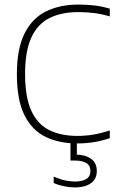

<svg xmlns="http://www.w3.org/2000/svg" viewBox="-20 -622 518 842"><path d="M318 7Q240 7 180.5 -21.5Q121 -50 87.5 -116.5Q54 -183 54 -297Q54 -406.5 87 -473.8Q120 -541 180.8 -571.5Q241.5 -602 325 -602Q361.5 -602 395.8 -597.8Q430 -593.5 461.5 -584V-550Q426.5 -560.5 392.8 -564.8Q359 -569 324 -569Q249.5 -569 197.2 -543Q145 -517 117.5 -457.5Q90 -398 90 -298Q90 -194 118.2 -134.5Q146.5 -75 197.8 -50.5Q249 -26 318.5 -26Q355 -26 388.2 -31.5Q421.5 -37 461.5 -50V-16Q429.5 -5 394 1Q358.5 7 318 7ZM309 200Q286.5 200 261.8 195Q237 190 215.5 180.5V152.5Q243.5 164.5 265.5 169.2Q287.5 174 309 174Q340.5 174 358.5 163Q376.5 152 376.5 128Q376.5 104 358.5 93Q340.5 82 308 82H289V-10H317V71L310.5 56Q352.5 56 378.5 73.8Q404.5 91.5 404.5 128Q404.5 163.5 378.2 181.8Q352 200 309 200Z"/></svg>

Font: Encode Sans SC Condensed Thin Thin
Style: Regular
Weight: 250
Version: Version 3.002